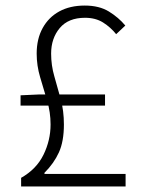

<svg xmlns="http://www.w3.org/2000/svg" viewBox="-20 -671 522 691"><path d="M56 0V-31Q111 -62 136.5 -114Q162 -166 162 -223Q162 -267 149.5 -309Q137 -351 124.5 -393Q112 -435 112 -478Q112 -531 133.5 -570Q155 -609 193.5 -630Q232 -651 285 -651Q337 -651 372 -629.5Q407 -608 431 -579L398 -548Q378 -573 351 -590Q324 -607 286 -607Q226 -607 195 -570Q164 -533 164 -478Q164 -436 175.5 -396.5Q187 -357 198.5 -314.5Q210 -272 210 -223Q210 -162 192 -122.5Q174 -83 140 -49V-45H432V0ZM54 -291V-328L120 -331H358V-291Z"/></svg>

Font: Assistant ExtraLight Light
Style: Regular
Weight: 300
Version: Version 3.000